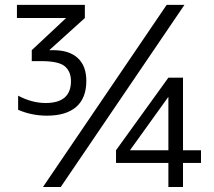

<svg xmlns="http://www.w3.org/2000/svg" viewBox="-20 -750 859 770"><path d="M654.3 -360.4 502 -148.4V-147.5H655.3V-360.4ZM719.7 -730.5 223.6 0H152.3L648.4 -730.5ZM244.1 -677.7H47.9V-730.5H320.3V-677.7L178.7 -549.8V-548.8H193.4Q257.8 -548.8 292 -517.1Q326.2 -485.4 326.2 -425.8Q326.2 -356.4 285.6 -321.3Q245.1 -286.1 168 -286.1Q107.4 -286.1 52.7 -309.6V-366.2Q108.4 -336.9 163.1 -336.9Q264.6 -336.9 264.6 -424.8Q264.6 -462.9 240.2 -483.9Q215.8 -504.9 144.5 -504.9H107.4V-548.8L244.1 -676.8ZM713.9 -96.7V0H655.3V-96.7H445.3V-147.5L655.3 -438.5H713.9V-147.5H786.1V-96.7Z"/></svg>

Font: Mgen+ 1c regular
Style: Regular
Weight: 400
Designer: [Source Han Sans]
Ryoko NISHIZUKA  (kana & ideographs); Paul D. Hunt (Latin, Greek & Cyrillic); Wenlong ZHANG  (bopomofo
Version: Version 1.059.20150602